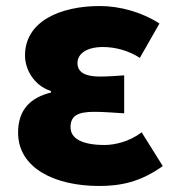

<svg xmlns="http://www.w3.org/2000/svg" viewBox="-20 -603 583 637"><path d="M309 14C380 14 446 1 520 -52L450 -164C408 -132 359 -122 327 -122C253 -122 214 -143 214 -181C214 -219 238 -232 293 -232C324 -232 359 -229 392 -227V-353C366 -351 335 -349 311 -349C263 -349 237 -363 237 -394C237 -426 270 -447 321 -447C363 -447 407 -435 444 -411L509 -525C452 -562 379 -583 311 -583C181 -583 63 -533 63 -419C63 -374 91 -320 149 -301V-296C81 -279 40 -239 40 -163C40 -45 162 14 309 14Z"/></svg>

Font: Noto Sans JP Black
Style: Regular
Weight: 900
Designer: Ryoko NISHIZUKA  (kana, bopomofo & ideographs); Paul D. Hunt (Latin, Greek & Cyrillic); Sandoll Communications , Soo-you
Foundry: Adobe
Version: Version 2.002;hotconv 1.0.116;makeotfexe 2.5.65601